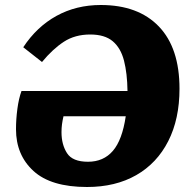

<svg xmlns="http://www.w3.org/2000/svg" viewBox="-20 -734 774 768"><path d="M328 14Q184 14 114 -50Q44 -114 44 -217Q44 -257 49.5 -298.5Q55 -340 66 -370H490Q489 -441 476 -491.5Q463 -542 431 -569Q399 -596 341 -596Q280 -596 235.5 -567Q191 -538 148 -486L73 -545Q127 -627 206 -670.5Q285 -714 383 -714Q533 -714 615.5 -628Q698 -542 698 -379Q698 -258 653 -169.5Q608 -81 525 -33.5Q442 14 328 14ZM332 -87Q394 -87 431.5 -130.5Q469 -174 483 -269H234Q230 -252 228 -237Q226 -222 226 -205Q226 -156 248 -121.5Q270 -87 332 -87Z"/></svg>

Font: Literata 12pt ExtraBold
Style: Italic
Weight: 800
Italic angle: -2°
Designer: Latin by Veronika Burian and Jose Scaglione. Greek by Irene Vlachou. Cyrillic by Vera Evstafieva
Foundry: TypeTogether
Version: Version 3.002